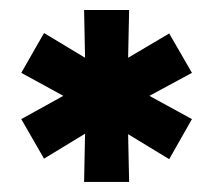

<svg xmlns="http://www.w3.org/2000/svg" viewBox="-20 -739 421 379"><path d="M146 -719.2H234.9L232.9 -625L314 -672.9L358.9 -595.2L274.9 -549.8L358.9 -503.9L314 -424.8L232.9 -474.1L234.9 -379.9H146L147.9 -475.1L66.9 -425.8L22 -503.9L105 -549.8L22 -595.2L66.9 -673.8L147.9 -625Z"/></svg>

Font: Argentum Sans
Style: Bold
Weight: 700
Designer: Julieta Ulanovsky (Modified by Cristiano Sobral)
Foundry: Julieta Ulanovsky
Version: Version 1.000; ttfautohint (v1.5.65-e2d9)